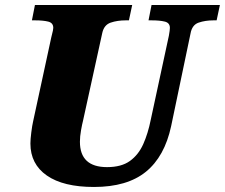

<svg xmlns="http://www.w3.org/2000/svg" viewBox="-20 -734 895 764"><path d="M354 10Q232 10 166.5 -35.5Q101 -81 101 -163Q101 -179 104.5 -207Q108 -235 112 -252L184 -585Q189 -604 190.5 -612Q192 -620 192 -623Q192 -643 172 -648Q152 -653 120 -653H107L119 -714H506L493 -653H480Q447 -653 420.5 -644Q394 -635 387 -603L310 -252Q307 -241 302.5 -216Q298 -191 298 -170Q298 -69 406 -69Q463 -69 497 -93.5Q531 -118 550 -160.5Q569 -203 580 -258L652 -592Q654 -602 655 -611Q656 -620 656 -623Q656 -643 636 -648Q616 -653 584 -653H571L583 -714H855L842 -653H829Q797 -653 770.5 -644Q744 -635 738 -600L661 -232Q635 -111 560.5 -50.5Q486 10 354 10Z"/></svg>

Font: Noto Serif Black
Style: Italic
Weight: 900
Italic angle: -12°
Designer: Monotype Design Team
Foundry: Monotype Imaging Inc.
Version: Version 2.013